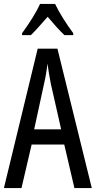

<svg xmlns="http://www.w3.org/2000/svg" viewBox="-20 -1014 490 983"><path d="M262 -994H185C166 -951 129 -893 93 -844V-834H138C162 -857 193 -893 224 -928C254 -893 282 -860 310 -834H355V-844C322 -888 283 -949 262 -994ZM361 -51H450L274 -765H173L0 -51H90L142 -274H309ZM240 -586 293 -352H155L206 -587C214 -622 220 -658 223 -689C227 -658 233 -623 240 -586Z"/></svg>

Font: Noto Sans Tamil UI ExtraCondensed
Style: Regular
Weight: 400
Width: 2
Designer: Jelle Bosma - Monotype Design Team
Foundry: Monotype Imaging Inc.
Version: Version 2.004